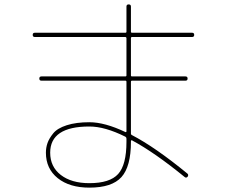

<svg xmlns="http://www.w3.org/2000/svg" viewBox="-20 -820 1040 880"><path d="M559.6 -169.9V-184.6Q559.6 -190.4 554.7 -193.4Q460.9 -240.2 389.6 -240.2Q210 -240.2 210 -120.1Q210 -55.7 258.8 -18.1Q307.6 19.5 389.6 19.5Q483.4 19.5 521.5 -22.5Q559.6 -64.5 559.6 -169.9ZM139.6 -650.4Q129.9 -650.4 129.9 -660.2Q129.9 -669.9 139.6 -669.9H554.7Q559.6 -669.9 559.6 -674.8V-790Q559.6 -799.8 569.8 -799.8Q580.1 -799.8 580.1 -790V-674.8Q580.1 -669.9 585 -669.9H860.4Q870.1 -669.9 870.1 -660.2Q870.1 -650.4 860.4 -650.4H585Q580.1 -650.4 580.1 -644.5V-474.6Q580.1 -469.7 585 -469.7H830.1Q839.8 -469.7 839.8 -460Q839.8 -450.2 830.1 -450.2H585Q580.1 -450.2 580.1 -445.3V-207Q580.1 -203.1 584 -201.2Q691.4 -145.5 838.9 -24.4Q845.7 -18.6 839.8 -9.8Q833 -2.9 826.2 -8.8Q688.5 -121.1 585 -176.8Q584 -177.7 582 -176.8Q580.1 -175.8 580.1 -174.8V-169.9Q580.1 -56.6 536.6 -8.3Q493.2 40 389.6 40Q298.8 40 244.6 -3.4Q190.4 -46.9 190.4 -120.1Q190.4 -143.6 197.8 -164.6Q205.1 -185.5 224.1 -209Q243.2 -232.4 286.1 -246.1Q329.1 -259.8 389.6 -259.8Q460 -259.8 554.7 -214.8Q555.7 -213.9 557.6 -214.8Q559.6 -215.8 559.6 -217.8V-445.3Q559.6 -450.2 554.7 -450.2H169.9Q160.2 -450.2 160.2 -460Q160.2 -469.7 169.9 -469.7H554.7Q559.6 -469.7 559.6 -474.6V-644.5Q559.6 -649.4 554.7 -650.4Z"/></svg>

Font: Rounded-X Mgen+ 1mn thin
Style: Regular
Weight: 100
Designer: [Source Han Sans]
Ryoko NISHIZUKA  (kana & ideographs); Paul D. Hunt (Latin, Greek & Cyrillic); Wenlong ZHANG  (bopomofo
Version: Version 1.059.20150602